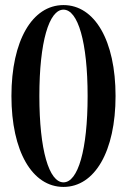

<svg xmlns="http://www.w3.org/2000/svg" viewBox="-20 -728 500 756"><path d="M230 8C353 8 435 -132 435 -350C435 -568 353 -708 230 -708C107 -708 25 -568 25 -350C25 -132 107 8 230 8ZM230 -10C173 -10 135 -137.5 135 -350C135 -562.5 173 -690 230 -690C287 -690 325 -562.5 325 -350C325 -137.5 287 -10 230 -10Z"/></svg>

Font: Picaflor 24 pt
Style: Regular
Weight: 400
Designer: Ariel Martín Pérez
Foundry: Tunera Type Foundry
Version: Version 1.000;hotconv 1.0.109;makeotfexe 2.5.65596